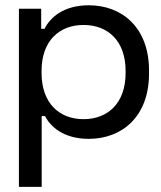

<svg xmlns="http://www.w3.org/2000/svg" viewBox="-20 -526 626 746"><path d="M53.5 -492V200H142V-75H155C176 -33.5 227.5 13.5 325 13.5C455.5 13.5 559 -74.5 559 -239.5V-252.5C559 -418.5 454.5 -505.5 325 -505.5C227.5 -505.5 175 -458.5 153 -414H140V-492ZM304.5 -429C398.5 -429 468 -368 468 -250.5V-242.5C468 -124.5 398.5 -63 304.5 -63C211 -63 141.5 -124.5 141.5 -242.5V-250.5C141.5 -368 211 -429 304.5 -429Z"/></svg>

Font: MCL Standard
Style: Regular
Weight: 400
Designer: Květoslav Bartoš
Foundry: Florian Karsten
Version: Version 1.001;Glyphs 3.2.3 (3260)